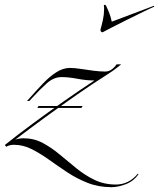

<svg xmlns="http://www.w3.org/2000/svg" viewBox="-112 -588 660 797"><path d="M231 -148 226 -140H43L48 -148ZM460 133 463 135Q443 164 410.5 176.5Q378 189 351 189Q297 189 251.5 171Q206 153 167 127Q128 101 91.5 75Q55 49 19.5 31Q-16 13 -55 13Q-72 13 -86 21L-92 14Q-41 -27 22 -73.5Q85 -120 152 -167Q219 -214 280 -254Q246 -254 209.5 -261Q173 -268 144 -268Q111 -268 82.5 -242.5Q54 -217 22 -182L10 -169H0L12 -182Q41 -215 68 -243Q95 -271 122.5 -288.5Q150 -306 178 -306Q197 -306 223 -302Q249 -298 276 -294.5Q303 -291 325 -291Q351 -291 372 -321H391Q372 -305 355.5 -293.5Q339 -282 326 -274Q272 -240 206 -194Q140 -148 73.5 -99.5Q7 -51 -49 -8Q-42 -11 -32.5 -12.5Q-23 -14 -14 -14Q29 -14 65.5 5.5Q102 25 136 53.5Q170 82 205 110.5Q240 139 280 158.5Q320 178 369 178Q423 178 460 133ZM527 -564 528 -560Q513 -554 481.5 -538.5Q450 -523 414.5 -505.5Q379 -488 351 -473.5Q323 -459 314 -454Q305 -454 305 -465Q310 -482 315 -504.5Q320 -527 320 -548Q320 -553 320 -557.5Q320 -562 319 -566Q319 -568 323 -568Q325 -568 328 -565Q336 -548 342 -532.5Q348 -517 352 -498Z"/></svg>

Font: Ballet
Style: Regular
Weight: 400
Designer: Maximiliano R. Sproviero
Foundry: Omnibus-Type
Version: Version 1.100